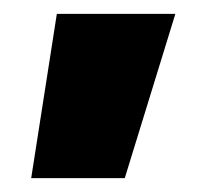

<svg xmlns="http://www.w3.org/2000/svg" viewBox="-20 -136 298 277"><path d="M62 -116H233L160 121H25Z"/></svg>

Font: Pridi
Style: Bold
Weight: 700
Designer: Katatrad Team
Foundry: CadsonDemak
Version: Version 1.001